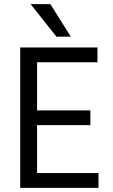

<svg xmlns="http://www.w3.org/2000/svg" viewBox="-20 -902 541 922"><path d="M320 -726H251L127 -882H222ZM158 -71H453V0H77V-674H448V-603H158V-372H414V-301H158Z"/></svg>

Font: Hind
Style: Regular
Weight: 400
Designer: Manushi Parikh, Satya Rajpurohit
Foundry: Indian Type Foundry
Version: Version 2.000;PS 1.0;hotconv 1.0.79;makeotf.lib2.5.61930